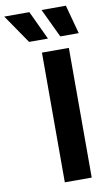

<svg xmlns="http://www.w3.org/2000/svg" viewBox="-207 -982 582 1031"><g transform="rotate(-10 83.5 -466.5)"><path d="M206.4 0H59.7V-707.2H206.4ZM-106.1 -933H30.8L104.6 -775.9H1.7ZM97.3 -933H230L272.4 -775.9H171.8Z"/></g></svg>

Font: Pretendard Variable
Style: Regular
Weight: 400
Designer: Base glyphs from Inter by Rasmus Andersson; Hangul glyphs from Noto Sans CJK(Source Han Sans) by Jang Soo-young and Kang
Foundry: Kil Hyung-jin
Version: Version 1.100;FEAKit 1.0